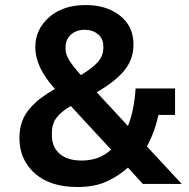

<svg xmlns="http://www.w3.org/2000/svg" viewBox="-20 -730 752 762"><path d="M287.1 12.2Q178.7 12.2 117.9 -42.2Q57.1 -96.7 57.1 -182.1Q57.1 -217.8 67.6 -247.3Q78.1 -276.9 98.9 -300.3Q119.6 -323.7 142.8 -341.3Q166 -358.9 198.2 -377Q120.1 -462.4 120.1 -543Q120.1 -613.8 175.3 -661.9Q230.5 -710 319.8 -710Q403.3 -710 456.5 -667.7Q509.8 -625.5 509.8 -553.2Q509.8 -521 498.8 -493.2Q487.8 -465.3 466.3 -442.1Q444.8 -418.9 420.9 -401.1Q397 -383.3 363.8 -363.8L487.8 -230Q513.2 -294.4 518.1 -378.9H674.8V-273.9H608.9Q594.2 -205.6 563 -148.9L701.2 0H546.9L487.8 -64.9Q450.2 -31.2 402.8 -9.5Q355.5 12.2 287.1 12.2ZM300.8 -432.1Q343.8 -457 366.9 -482.4Q390.1 -507.8 390.1 -539.1V-545.9Q390.1 -576.7 368.9 -594.2Q347.7 -611.8 315.9 -611.8Q283.2 -611.8 261.7 -592.8Q240.2 -573.7 240.2 -543V-536.1Q240.2 -514.6 254.2 -491.7Q268.1 -468.8 300.8 -432.1ZM304.2 -92.8Q374.5 -92.8 420.9 -136.2L261.2 -309.1Q223.1 -287.6 204.6 -263.2Q186 -238.8 186 -203.1V-191.9Q186 -146.5 217 -119.6Q248 -92.8 304.2 -92.8Z"/></svg>

Font: Anuphan SemiBold
Style: Bold
Weight: 600
Designer: Mike Abbink, Paul van der Laan, Pieter van Rosmalen, Mint Tantisuwanna
Foundry: Bold Monday; Cadson Demak
Version: Version 3.002;hotconv 1.0.109;makeotfexe 2.5.65596